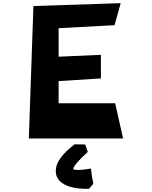

<svg xmlns="http://www.w3.org/2000/svg" viewBox="-20 -874 959 1212"><path d="M162 0 191 -836 742 -854 703 -715 350 -696V-516L617 -528V-379L350 -362V-222H707L757 0ZM554 190Q558 232 569 286L542 318Q443 320 387.5 290.5Q332 261 332 205Q332 127 451 37Q502 37 518 38L534 85Q442 169 442 195L446 196Q451 197 459.5 198Q468 199 476 199Q500 199 554 190Z"/></svg>

Font: OpenDyslexic
Style: Bold
Weight: 800
Designer: Abbie Gonzalez
Version: Version 0.920;hotconv 1.0.109;makeotfexe 2.5.65596